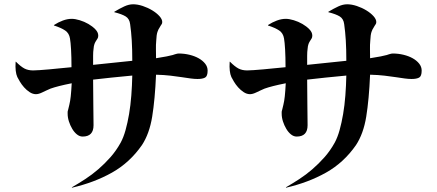

<svg xmlns="http://www.w3.org/2000/svg" viewBox="-20 -820 2040 897"><path d="M588 -707Q585 -732 567.5 -743Q550 -754 514 -763V-765Q539 -780 560.5 -790Q582 -800 602 -800Q623 -800 647 -792Q671 -784 691.5 -771.5Q712 -759 725 -744.5Q738 -730 738 -717Q738 -713 737 -710.5Q736 -708 734 -705Q732 -702 730 -699Q728 -696 726 -692Q720 -684 715.5 -670.5Q711 -657 710 -631Q708 -610 708.5 -590.5Q709 -571 709 -548Q741 -553 758.5 -556.5Q776 -560 787 -563Q792 -565 796 -566Q800 -567 803 -568Q807 -569 809.5 -569.5Q812 -570 815 -570Q841 -570 865.5 -564Q890 -558 908.5 -547.5Q927 -537 938.5 -522.5Q950 -508 950 -490Q950 -464 938 -457.5Q926 -451 903 -451Q888 -451 870 -453.5Q852 -456 829 -459.5Q806 -463 776.5 -466.5Q747 -470 709 -471Q704 -355 691 -275Q678 -195 643 -142Q586 -60 503 -13.5Q420 33 316 57V55Q347 37 378.5 16.5Q410 -4 439.5 -29.5Q469 -55 496 -85.5Q523 -116 544 -154Q557 -178 566.5 -212Q576 -246 583 -287Q590 -328 593.5 -374Q597 -420 598 -467Q547 -462 501 -457.5Q455 -453 415 -448Q415 -381 416 -329Q417 -277 417 -235Q417 -182 366 -182Q352 -182 339.5 -192Q327 -202 317.5 -218Q308 -234 302 -252.5Q296 -271 296 -289Q296 -292 296 -296.5Q296 -301 298 -306Q301 -318 304 -331Q308 -347 310.5 -370Q313 -393 315 -431Q280 -424 256.5 -418Q233 -412 216 -406Q206 -402 197 -397.5Q188 -393 179 -389Q161 -380 148 -380Q133 -380 118.5 -389.5Q104 -399 92.5 -412Q81 -425 73 -438.5Q65 -452 61 -460Q50 -484 53 -531L54 -532Q77 -509 94 -500Q111 -491 135 -491Q147 -491 166.5 -492.5Q186 -494 210.5 -496Q235 -498 261.5 -501Q288 -504 314 -506Q314 -554 312 -588.5Q310 -623 307 -640Q303 -665 284.5 -677.5Q266 -690 232 -701V-703Q252 -716 273.5 -724Q295 -732 315 -732Q331 -732 352.5 -725.5Q374 -719 393 -708Q412 -697 425.5 -683Q439 -669 439 -654Q439 -646 436.5 -641.5Q434 -637 430 -631Q425 -624 421.5 -615Q418 -606 417 -591Q415 -578 415 -560Q415 -542 415 -517L598 -536Q598 -591 595.5 -631.5Q593 -672 588 -707Z M1588 -707Q1585 -732 1567.5 -743Q1550 -754 1514 -763V-765Q1539 -780 1560.5 -790Q1582 -800 1602 -800Q1623 -800 1647 -792Q1671 -784 1691.5 -771.5Q1712 -759 1725 -744.5Q1738 -730 1738 -717Q1738 -713 1737 -710.5Q1736 -708 1734 -705Q1732 -702 1730 -699Q1728 -696 1726 -692Q1720 -684 1715.5 -670.5Q1711 -657 1710 -631Q1708 -610 1708.5 -590.5Q1709 -571 1709 -548Q1741 -553 1758.5 -556.5Q1776 -560 1787 -563Q1792 -565 1796 -566Q1800 -567 1803 -568Q1807 -569 1809.5 -569.5Q1812 -570 1815 -570Q1841 -570 1865.5 -564Q1890 -558 1908.5 -547.5Q1927 -537 1938.5 -522.5Q1950 -508 1950 -490Q1950 -464 1938 -457.5Q1926 -451 1903 -451Q1888 -451 1870 -453.5Q1852 -456 1829 -459.5Q1806 -463 1776.5 -466.5Q1747 -470 1709 -471Q1704 -355 1691 -275Q1678 -195 1643 -142Q1586 -60 1503 -13.5Q1420 33 1316 57V55Q1347 37 1378.5 16.5Q1410 -4 1439.5 -29.5Q1469 -55 1496 -85.5Q1523 -116 1544 -154Q1557 -178 1566.5 -212Q1576 -246 1583 -287Q1590 -328 1593.5 -374Q1597 -420 1598 -467Q1547 -462 1501 -457.5Q1455 -453 1415 -448Q1415 -381 1416 -329Q1417 -277 1417 -235Q1417 -182 1366 -182Q1352 -182 1339.5 -192Q1327 -202 1317.5 -218Q1308 -234 1302 -252.5Q1296 -271 1296 -289Q1296 -292 1296 -296.5Q1296 -301 1298 -306Q1301 -318 1304 -331Q1308 -347 1310.5 -370Q1313 -393 1315 -431Q1280 -424 1256.5 -418Q1233 -412 1216 -406Q1206 -402 1197 -397.5Q1188 -393 1179 -389Q1161 -380 1148 -380Q1133 -380 1118.5 -389.5Q1104 -399 1092.5 -412Q1081 -425 1073 -438.5Q1065 -452 1061 -460Q1050 -484 1053 -531L1054 -532Q1077 -509 1094 -500Q1111 -491 1135 -491Q1147 -491 1166.5 -492.5Q1186 -494 1210.5 -496Q1235 -498 1261.5 -501Q1288 -504 1314 -506Q1314 -554 1312 -588.5Q1310 -623 1307 -640Q1303 -665 1284.5 -677.5Q1266 -690 1232 -701V-703Q1252 -716 1273.5 -724Q1295 -732 1315 -732Q1331 -732 1352.5 -725.5Q1374 -719 1393 -708Q1412 -697 1425.5 -683Q1439 -669 1439 -654Q1439 -646 1436.5 -641.5Q1434 -637 1430 -631Q1425 -624 1421.5 -615Q1418 -606 1417 -591Q1415 -578 1415 -560Q1415 -542 1415 -517L1598 -536Q1598 -591 1595.5 -631.5Q1593 -672 1588 -707Z"/></svg>

Font: XinYuGongZhangJiaSongA
Style: Regular
Weight: 900
Designer: XinYuGong
Foundry: Adobe Systems Incorporated
Version: Version 1.00